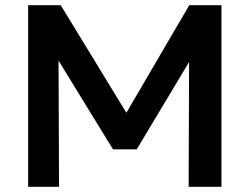

<svg xmlns="http://www.w3.org/2000/svg" viewBox="-20 -720 962 740"><path d="M88.5 0V-700H214L493 -243L442 -242.5L709.5 -700H833.5V0H707L709 -530L733 -521.5L507 -144.5H415.5L184 -521.5L205.5 -530L207.5 0Z"/></svg>

Font: Geologica Medium
Style: Regular
Weight: 500
Designer: Sindre Bremnes, Frode Helland
Foundry: Monokrom Skriftforlag AS
Version: Version 1.010;gftools[0.9.28]